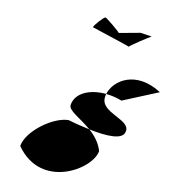

<svg xmlns="http://www.w3.org/2000/svg" viewBox="-89 -1041 891 975"><g transform="rotate(10 357.0 -553.5)"><path d="M63 -244C202 -45 447 -190 462 -288C450 -329 424 -362 394 -388C357 -396 319 -405 283 -416C202 -416 75 -322 63 -244ZM322 -902C322 -901 508 -842 518 -836C521 -842 615 -904 624 -907L565 -916L456 -896C454 -902 382 -962 376 -962C368 -962 321 -910 322 -902ZM279 -494C274 -464 339 -436 394 -388C489 -368 571 -365 578 -409C595 -474 431 -480 444 -564C445 -569 445 -575 447 -580C363 -588 289 -558 279 -494ZM447 -580C474 -577 502 -571 529 -560L714 -636C579 -723 471 -656 447 -580ZM518 -836C519 -836 518 -836 518 -836ZM624 -907C625 -907 625 -907 625 -907C625 -907 624 -907 624 -907Z"/></g></svg>

Font: Ampere
Style: Ita
Weight: 400
Version: Version 1